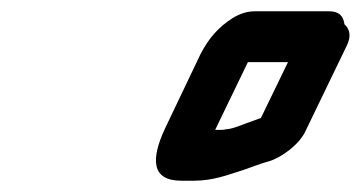

<svg xmlns="http://www.w3.org/2000/svg" viewBox="-20 -690 639 340"><path d="M301 -370H323C358 -370 382 -380 411 -389C420 -392 446 -402 455 -404C477 -410 511 -434 522 -460L594 -609C602 -625 600 -638 590 -647C588 -662 580 -670 563 -670H431C418 -670 405 -666 392 -658C367 -642 350 -623 335 -594L272 -462C247 -408 248 -370 301 -370ZM490 -580 442 -481 439 -480C425 -475 423 -474 417 -472C406 -468 390 -461 379 -461C377 -460 373 -460 367 -460H361L419 -580Z"/></svg>

Font: Electronic
Style: BlkUltIt
Weight: 900
Version: Version 1.011